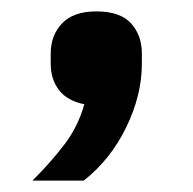

<svg xmlns="http://www.w3.org/2000/svg" viewBox="-20 -174 339 337"><path d="M149 -154Q191 -154 210 -133Q229 -112 229 -80V-62Q229 -7 201.5 49.5Q174 106 127 143H37Q70 110 93.5 79Q117 48 128 9Q98 3 83.5 -16Q69 -35 69 -62V-80Q69 -112 89 -133Q109 -154 149 -154Z"/></svg>

Font: IBM Plex Sans SemiBold
Style: Regular
Weight: 600
Designer: Mike Abbink, Paul van der Laan, Pieter van Rosmalen
Foundry: Bold Monday
Version: Version 3.201